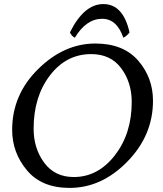

<svg xmlns="http://www.w3.org/2000/svg" viewBox="-20 -918 805 948"><path d="M323.7 9.8Q185.5 9.8 112.8 -77.4Q40 -164.6 40 -276.9Q40 -450.2 168 -576.7Q295.9 -703.1 450.7 -703.1Q588.9 -703.1 662.1 -618.9Q735.4 -534.7 735.4 -420.4Q735.4 -249.5 608.6 -119.9Q481.9 9.8 323.7 9.8ZM344.2 -43.9Q463.9 -43.9 547.1 -151.1Q630.4 -258.3 630.4 -414.6Q630.4 -511.2 578.4 -581.1Q526.4 -650.9 430.2 -650.9Q307.1 -650.9 226.6 -545.7Q146 -440.4 146 -282.7Q146 -185.5 198.2 -114.7Q250.5 -43.9 344.2 -43.9ZM490.2 -897.9Q588.4 -897.9 619.6 -757.8Q606.4 -740.2 588.9 -731.9Q557.1 -825.2 484.4 -825.2Q405.8 -825.2 349.6 -731.9Q335.4 -737.8 325.2 -757.8Q394.5 -897.9 490.2 -897.9Z"/></svg>

Font: Kelvinch
Style: Italic
Weight: 400
Italic angle: -10°
Designer: Paul James Miller
Foundry: High-Logic / Made with FontCreator
Version: Version 3.40;July 22, 2017;FontCreator 11.0.0.2388 64-bit